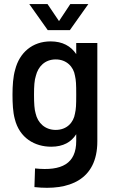

<svg xmlns="http://www.w3.org/2000/svg" viewBox="-20 -719 559 937"><path d="M230 -3C289 -3 328 -26 352 -64V-31C352 79 282 117 151 103L148 194C317 213 455 159 455 -29V-509H352V-455C326 -494 285 -517 227 -517C138 -517 75 -462 54 -379C44 -345 41 -301 41 -257C41 -215 43 -172 52 -139C75 -45 150 -3 230 -3ZM123 -699 213 -572H321L411 -699H323L268 -616L212 -699ZM146 -257C146 -299 148 -328 155 -349C166 -394 199 -429 252 -429C304 -429 339 -394 346 -349C351 -327 352 -308 352 -257C352 -206 351 -187 346 -165C339 -121 306 -85 252 -85C199 -85 164 -120 154 -165C148 -184 146 -214 146 -257Z"/></svg>

Font: Vanilla Cream DemiBold
Style: Regular
Weight: 600
Designer: Jeremy Tribby, Jinavaṁso
Foundry: Tribby Type
Version: Version 1.422;Glyphs 3.1.2 (3151)